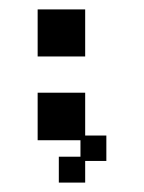

<svg xmlns="http://www.w3.org/2000/svg" viewBox="-20 -379 307 408"><path d="M105 9V-46H151V-81H60V-182H161V-91H206V-37H161V9ZM60 -259V-359H161V-259Z"/></svg>

Font: Pixelify Sans
Style: Regular
Weight: 400
Designer: Stefie Justprince
Foundry: Typecalism Foundryline
Version: Version 1.000;February 13, 2025;FontCreator 15.0.0.3015 64-b